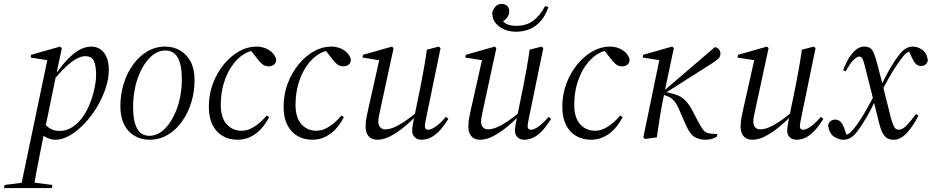

<svg xmlns="http://www.w3.org/2000/svg" viewBox="-100 -702 4761 981"><path d="M-80 259 -76 243 24 230H66L168 243L165 259ZM5 259 143 -401 157 -392 57 -408 59 -422 207 -464 216 -456 188 -324 186 -314 129 -38 125 -21Q113 40 102.5 91.5Q92 143 84.5 185Q77 227 72 259ZM182 12Q157 12 131 -3Q105 -18 88 -45L113 -84Q127 -67 149 -50Q171 -33 205 -33Q223 -33 239 -38Q255 -43 269.5 -52.5Q284 -62 297 -74Q328 -105 348.5 -148.5Q369 -192 380 -238Q391 -284 391 -320Q391 -363 380.5 -389Q370 -415 335 -415Q316 -415 291.5 -402Q267 -389 236 -360Q205 -331 166 -283L155 -288H159Q192 -337 225.5 -377Q259 -417 294.5 -440.5Q330 -464 367 -464Q391 -464 411 -451.5Q431 -439 443.5 -412.5Q456 -386 456 -344Q456 -300 439.5 -250.5Q423 -201 395 -154.5Q367 -108 331.5 -70.5Q296 -33 257.5 -10.5Q219 12 182 12Z M664 12Q623 12 589 -7Q555 -26 535 -64.5Q515 -103 515 -160Q515 -220 532 -274.5Q549 -329 580 -372Q611 -415 653 -439.5Q695 -464 744 -464Q785 -464 819 -445Q853 -426 873.5 -388Q894 -350 894 -292Q894 -232 877 -177.5Q860 -123 829 -80Q798 -37 756 -12.5Q714 12 664 12ZM664 -8Q690 -8 714.5 -22.5Q739 -37 759.5 -64Q780 -91 796 -127Q812 -163 820.5 -207Q829 -251 829 -299Q829 -370 808.5 -407Q788 -444 744 -444Q718 -444 693.5 -429.5Q669 -415 648.5 -388Q628 -361 612.5 -325Q597 -289 588.5 -245.5Q580 -202 580 -154Q580 -83 600.5 -45.5Q621 -8 664 -8Z M1114 12Q1071 12 1037.5 -7.5Q1004 -27 985.5 -64.5Q967 -102 967 -156Q967 -220 988 -275.5Q1009 -331 1044 -373.5Q1079 -416 1122 -440Q1165 -464 1210 -464Q1233 -464 1253.5 -456.5Q1274 -449 1289.5 -434.5Q1305 -420 1311 -399Q1311 -380 1299.5 -371.5Q1288 -363 1272 -363Q1254 -363 1241 -373.5Q1228 -384 1217 -399L1172 -456H1225V-446H1216Q1179 -446 1145 -424.5Q1111 -403 1084.5 -364.5Q1058 -326 1043 -275.5Q1028 -225 1028 -166Q1028 -101 1058 -67.5Q1088 -34 1134 -34Q1161 -34 1185.5 -47Q1210 -60 1230 -78Q1250 -96 1263 -112L1275 -103Q1262 -78 1245.5 -57Q1229 -36 1208.5 -20.5Q1188 -5 1164.5 3.5Q1141 12 1114 12Z M1496 12Q1453 12 1419.5 -7.5Q1386 -27 1367.5 -64.5Q1349 -102 1349 -156Q1349 -220 1370 -275.5Q1391 -331 1426 -373.5Q1461 -416 1504 -440Q1547 -464 1592 -464Q1615 -464 1635.5 -456.5Q1656 -449 1671.5 -434.5Q1687 -420 1693 -399Q1693 -380 1681.5 -371.5Q1670 -363 1654 -363Q1636 -363 1623 -373.5Q1610 -384 1599 -399L1554 -456H1607V-446H1598Q1561 -446 1527 -424.5Q1493 -403 1466.5 -364.5Q1440 -326 1425 -275.5Q1410 -225 1410 -166Q1410 -101 1440 -67.5Q1470 -34 1516 -34Q1543 -34 1567.5 -47Q1592 -60 1612 -78Q1632 -96 1645 -112L1657 -103Q1644 -78 1627.5 -57Q1611 -36 1590.5 -20.5Q1570 -5 1546.5 3.5Q1523 12 1496 12Z M1828 12Q1809 12 1795.5 4Q1782 -4 1775 -19Q1768 -34 1768 -56Q1768 -79 1772.5 -102Q1777 -125 1782 -147L1839 -401L1852 -392L1752 -408L1755 -422L1903 -464L1911 -456L1850 -174Q1847 -159 1843 -141.5Q1839 -124 1836 -108Q1833 -92 1833 -81Q1833 -61 1843 -51Q1853 -41 1868 -41Q1888 -41 1912.5 -51Q1937 -61 1967.5 -81.5Q1998 -102 2035 -133L2037 -114H2031Q1999 -81 1964 -52.5Q1929 -24 1894.5 -6Q1860 12 1828 12ZM2053 12Q2033 12 2019.5 -0.5Q2006 -13 2006 -35Q2006 -44 2008 -58Q2010 -72 2017 -107L2018 -111L2047 -252Q2057 -302 2065.5 -350Q2074 -398 2081 -448L2142 -464L2151 -456L2078 -102Q2075 -86 2073 -76Q2071 -66 2071 -55Q2071 -48 2075.5 -43.5Q2080 -39 2087 -39Q2104 -39 2128.5 -57Q2153 -75 2178 -105L2191 -95Q2176 -70 2155.5 -45Q2135 -20 2109.5 -4Q2084 12 2053 12Z M2353 12Q2334 12 2320.5 4Q2307 -4 2300 -19Q2293 -34 2293 -56Q2293 -79 2297.5 -102Q2302 -125 2307 -147L2364 -401L2377 -392L2277 -408L2280 -422L2428 -464L2436 -456L2375 -174Q2372 -159 2368 -141.5Q2364 -124 2361 -108Q2358 -92 2358 -81Q2358 -61 2368 -51Q2378 -41 2393 -41Q2413 -41 2437.5 -51Q2462 -61 2492.5 -81.5Q2523 -102 2560 -133L2562 -114H2556Q2524 -81 2489 -52.5Q2454 -24 2419.5 -6Q2385 12 2353 12ZM2578 12Q2558 12 2544.5 -0.5Q2531 -13 2531 -35Q2531 -44 2533 -58Q2535 -72 2542 -107L2543 -111L2572 -252Q2582 -302 2590.5 -350Q2599 -398 2606 -448L2667 -464L2676 -456L2603 -102Q2600 -86 2598 -76Q2596 -66 2596 -55Q2596 -48 2600.5 -43.5Q2605 -39 2612 -39Q2629 -39 2653.5 -57Q2678 -75 2703 -105L2716 -95Q2701 -70 2680.5 -45Q2660 -20 2634.5 -4Q2609 12 2578 12ZM2537 -540Q2486 -540 2450.5 -566.5Q2415 -593 2415 -638Q2421 -658 2433 -670Q2445 -682 2464 -682Q2480 -682 2491 -672Q2502 -662 2502 -644Q2502 -625 2489.5 -610Q2477 -595 2459 -587L2457 -610Q2473 -585 2492.5 -577.5Q2512 -570 2537 -570Q2590 -570 2625 -596.5Q2660 -623 2685 -671L2702 -666Q2688 -624 2664 -596Q2640 -568 2608 -554Q2576 -540 2537 -540Z M2920 12Q2877 12 2843.5 -7.5Q2810 -27 2791.5 -64.5Q2773 -102 2773 -156Q2773 -220 2794 -275.5Q2815 -331 2850 -373.5Q2885 -416 2928 -440Q2971 -464 3016 -464Q3039 -464 3059.5 -456.5Q3080 -449 3095.5 -434.5Q3111 -420 3117 -399Q3117 -380 3105.5 -371.5Q3094 -363 3078 -363Q3060 -363 3047 -373.5Q3034 -384 3023 -399L2978 -456H3031V-446H3022Q2985 -446 2951 -424.5Q2917 -403 2890.5 -364.5Q2864 -326 2849 -275.5Q2834 -225 2834 -166Q2834 -101 2864 -67.5Q2894 -34 2940 -34Q2967 -34 2991.5 -47Q3016 -60 3036 -78Q3056 -96 3069 -112L3081 -103Q3068 -78 3051.5 -57Q3035 -36 3014.5 -20.5Q2994 -5 2970.5 3.5Q2947 12 2920 12Z M3196 8 3187 0 3270 -401 3284 -392 3184 -408 3186 -422 3334 -464 3343 -456 3318 -339 3289 -200Q3279 -151 3271 -101Q3263 -51 3256 0ZM3563 -4Q3552 3 3537 7.5Q3522 12 3504 12Q3473 12 3449 -2Q3425 -16 3404 -64L3374 -133Q3364 -157 3354.5 -172.5Q3345 -188 3332.5 -198Q3320 -208 3301 -214L3278 -221V-234H3287L3291 -237L3552 -461Q3564 -460 3572.5 -451Q3581 -442 3581 -428Q3581 -418 3576.5 -410.5Q3572 -403 3562.5 -395.5Q3553 -388 3536 -377L3300 -227L3299 -232L3318 -228Q3347 -222 3368 -212.5Q3389 -203 3406.5 -183.5Q3424 -164 3442 -129L3462 -90Q3482 -53 3494 -37Q3506 -21 3534 -19L3565 -17Z M3744 12Q3725 12 3711.5 4Q3698 -4 3691 -19Q3684 -34 3684 -56Q3684 -79 3688.5 -102Q3693 -125 3698 -147L3755 -401L3768 -392L3668 -408L3671 -422L3819 -464L3827 -456L3766 -174Q3763 -159 3759 -141.5Q3755 -124 3752 -108Q3749 -92 3749 -81Q3749 -61 3759 -51Q3769 -41 3784 -41Q3804 -41 3828.5 -51Q3853 -61 3883.5 -81.5Q3914 -102 3951 -133L3953 -114H3947Q3915 -81 3880 -52.5Q3845 -24 3810.5 -6Q3776 12 3744 12ZM3969 12Q3949 12 3935.5 -0.5Q3922 -13 3922 -35Q3922 -44 3924 -58Q3926 -72 3933 -107L3934 -111L3963 -252Q3973 -302 3981.5 -350Q3990 -398 3997 -448L4058 -464L4067 -456L3994 -102Q3991 -86 3989 -76Q3987 -66 3987 -55Q3987 -48 3991.5 -43.5Q3996 -39 4003 -39Q4020 -39 4044.5 -57Q4069 -75 4094 -105L4107 -95Q4092 -70 4071.5 -45Q4051 -20 4025.5 -4Q4000 12 3969 12Z M4467 12Q4450 12 4436.5 6Q4423 0 4412 -18Q4401 -36 4392 -72L4364 -185L4362 -193L4321 -356Q4314 -385 4308 -399Q4302 -413 4288 -413Q4279 -413 4261 -395.5Q4243 -378 4221 -337L4208 -344Q4223 -383 4240 -409.5Q4257 -436 4276 -450Q4295 -464 4316 -464Q4345 -464 4357 -445Q4369 -426 4381 -380L4410 -268L4411 -263L4453 -96Q4458 -77 4466.5 -58Q4475 -39 4491 -39Q4512 -39 4534.5 -63.5Q4557 -88 4580 -119L4593 -112Q4568 -61 4535 -24.5Q4502 12 4467 12ZM4131 -60Q4134 -77 4144.5 -84Q4155 -91 4167 -91Q4181 -91 4192 -82.5Q4203 -74 4213 -48L4229 -2H4216V-11Q4225 -12 4236.5 -19Q4248 -26 4263 -45Q4278 -63 4295.5 -90Q4313 -117 4333.5 -153.5Q4354 -190 4377 -237L4386 -217Q4354 -148 4328 -103.5Q4302 -59 4282 -33Q4263 -8 4246 2Q4229 12 4209 12Q4187 12 4162.5 -3Q4138 -18 4131 -60ZM4395 -215 4388 -235Q4420 -304 4446 -349Q4472 -394 4492 -419Q4511 -445 4528.5 -454.5Q4546 -464 4565 -464Q4587 -464 4611 -448.5Q4635 -433 4641 -394Q4637 -378 4628 -371.5Q4619 -365 4607 -365Q4590 -365 4579.5 -375.5Q4569 -386 4560 -406L4538 -454H4556V-441Q4547 -441 4535.5 -434Q4524 -427 4509 -407Q4495 -389 4477 -362Q4459 -335 4438.5 -298.5Q4418 -262 4395 -215Z"/></svg>

Font: Source Serif 4 60pt
Style: Italic
Weight: 400
Italic angle: -12°
Version: Version 4.004;hotconv 1.0.116;makeotfexe 2.5.65601